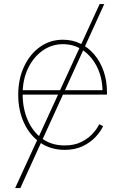

<svg xmlns="http://www.w3.org/2000/svg" viewBox="-20 -748 614 972"><path d="M56.6 204.1 484.4 -727.5H507.8L83 204.1ZM307.1 10.7Q236.8 10.7 183.8 -25.9Q130.9 -62.5 101.6 -125.7Q72.3 -189 72.3 -268.6Q72.3 -347.7 101.8 -410.9Q131.3 -474.1 182.4 -510.5Q233.4 -546.9 298.8 -546.9Q347.2 -546.9 387.7 -526.9Q428.2 -506.8 458.3 -470.9Q488.3 -435.1 504.9 -386.7Q521.5 -338.4 521.5 -281.7V-269H84V-291.5H508.8L499 -283.2Q499 -351.1 472.9 -405.8Q446.8 -460.4 401.6 -492.4Q356.4 -524.4 298.8 -524.4Q241.7 -524.4 195.3 -491.5Q148.9 -458.5 121.8 -401.9Q94.7 -345.2 94.7 -273.4V-270.5Q94.7 -199.2 120.1 -140.4Q145.5 -81.5 193.1 -46.6Q240.7 -11.7 307.1 -11.7Q356.4 -11.7 391.6 -29.3Q426.8 -46.9 449.5 -72Q472.2 -97.2 482.4 -119.1L502 -109.4Q489.7 -82.5 463.9 -54.7Q438 -26.9 398.9 -8.1Q359.9 10.7 307.1 10.7Z"/></svg>

Font: Inter 18pt Thin
Style: Regular
Weight: 250
Designer: Rasmus Andersson
Foundry: rsms
Version: Version 4.001;git-66647c0bb